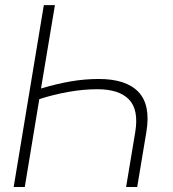

<svg xmlns="http://www.w3.org/2000/svg" viewBox="-20 -748 692 768"><path d="M528.8 0H484.4L521 -219.7Q535.6 -308.6 496.1 -349.9Q456.5 -391.1 369.1 -391.1Q314 -391.1 254.6 -380.6Q195.3 -370.1 137.2 -351.6L79.1 0H34.7L155.3 -727.5H199.7L144 -394Q208 -413.1 263.7 -422.6Q319.3 -432.1 375.5 -432.1Q484.4 -432.1 533.9 -380.1Q583.5 -328.1 565.4 -219.7Z"/></svg>

Font: Inter Display Extra Light
Style: Italic
Weight: 200
Italic angle: -9.39999°
Designer: Rasmus Andersson
Foundry: rsms
Version: Version 4.000;git-4fc901f